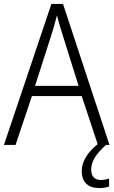

<svg xmlns="http://www.w3.org/2000/svg" viewBox="-20 -736 577 975"><path d="M443 125C443 80 472 42 518 0H536L300 -716H241L0 0H59L142 -248H395L476 -4C427 35 395 83 395 132C395 189 427 219 484 219C505 219 521 216 534 211V171C525 174 510 178 492 178C460 178 443 159 443 125ZM297 -562 379 -300H158L242 -562C251 -590 261 -624 269 -658C277 -627 289 -587 297 -562Z"/></svg>

Font: Noto Sans SemiCondensed Light
Style: Regular
Weight: 300
Width: 4
Designer: Monotype Design Team
Foundry: Monotype Imaging Inc.
Version: Version 2.013